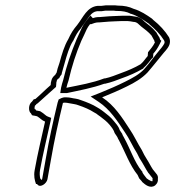

<svg xmlns="http://www.w3.org/2000/svg" viewBox="-20 -677 657 720"><path d="M100 -296C86 -286 86 -259 96 -252L100 -245C104 -244 107 -243 110 -243L119 -241C131 -234 136 -226 149 -221C136 -162 121 -101 110 -39C106 -17 110 -1 115 13H119C129 30 155 12 158 -5L171 -78C184 -153 199 -220 216 -291C218 -292 221 -292 224 -292C229 -292 234 -291 239 -290C252 -287 263 -287 275 -282C296 -275 317 -266 332 -256L341 -251C345 -247 351 -244 356 -240C369 -230 380 -222 391 -209C399 -199 406 -191 410 -178L420 -163C421 -159 424 -155 426 -151C449 -108 466 -58 496 -21C498 -16 500 -12 502 -8L511 2C512 4 513 5 515 7C524 15 544 32 562 18C571 10 573 2 572 -6C573 -12 572 -17 569 -22C563 -29 560 -34 553 -42C545 -54 538 -69 530 -81L521 -96L512 -114C496 -139 482 -170 466 -193C438 -236 409 -282 363 -312C395 -325 426 -338 456 -353C485 -367 512 -383 533 -405C554 -429 573 -454 594 -479C602 -488 616 -503 617 -517C618 -524 617 -530 614 -537C599 -561 579 -583 555 -602L550 -607C530 -621 508 -636 481 -644C464 -652 446 -656 422 -656C416 -657 409 -657 404 -657H377C372 -656 365 -656 360 -655H346C306 -651 292 -612 270 -584C254 -565 246 -552 236 -530C221 -505 212 -474 203 -441L196 -420C195 -414 193 -409 192 -404C189 -401 189 -399 187 -396C182 -393 174 -383 173 -376C171 -370 170 -364 170 -358C148 -339 134 -324 113 -306C111 -305 109 -305 107 -305ZM111 -281 114 -283 117 -287 122 -290 124 -292C146 -311 161 -326 182 -344L190 -351L191 -361C191 -365 191 -369 193 -373V-374V-375C193 -376 196 -380 197 -381L202 -384L205 -390C206 -392 206 -391 207 -393L211 -398L212 -404C212 -405 215 -413 216 -418L222 -439C231 -472 240 -501 253 -522L254 -523L255 -525C265 -546 270 -556 285 -573V-574C312 -609 320 -632 344 -635H359H361C363 -635 369 -636 375 -637H400C405 -637 411 -637 415 -636H416H418C440 -636 455 -633 469 -626L470 -625H472C495 -618 517 -603 534 -591C539 -587 538 -589 539 -588L540 -587V-586C562 -568 582 -547 595 -526C598 -520 597 -518 597 -517V-516C596 -512 588 -500 579 -490C557 -464 540 -439 520 -417C502 -398 478 -385 450 -371C420 -356 390 -343 358 -330L320 -315L350 -295C392 -267 420 -224 449 -180C464 -159 478 -127 494 -102L503 -84L513 -68C520 -57 527 -42 536 -29V-28H537C543 -21 546 -16 552 -9C553 -7 552 -7 552 -6V-4V-1V2L550 3C550 3 540 0 530 -8L520 -21C518 -25 515 -27 514 -31V-33L512 -35C484 -69 469 -118 444 -163C442 -167 440 -170 439 -172V-174L429 -189C424 -205 414 -214 407 -223C395 -238 383 -247 370 -257C364 -262 359 -265 356 -267L355 -268L345 -274C328 -285 305 -294 285 -301C268 -308 258 -307 247 -310C242 -311 236 -312 228 -312C225 -312 220 -313 210 -309L200 -304L196 -292C179 -221 164 -154 151 -78L138 -5L135 -2L132 -7H131C129 -17 128 -26 130 -39C141 -100 156 -161 169 -220L172 -235L159 -240C151 -243 147 -250 132 -259L130 -260L115 -263V-264L113 -267L110 -268C109 -271 110 -279 111 -281ZM206 -328H229H231C278 -338 327 -347 371 -363H372H374C397 -368 420 -377 438 -384C464 -393 491 -405 515 -419L517 -420L518 -422C532 -434 541 -448 548 -456L554 -462L555 -476C564 -486 571 -496 579 -512L585 -524L580 -529V-530L578 -536C573 -544 569 -550 566 -556L565 -557L564 -558C552 -573 536 -585 523 -595C520 -597 509 -613 486 -615C476 -617 471 -617 466 -618H464H439C429 -618 421 -617 414 -617C405 -617 398 -616 393 -616H392H391C380 -615 364 -614 354 -613H351C342 -613 333 -611 328 -609L319 -619L302 -597C288 -579 284 -566 277 -551L267 -529C247 -481 230 -432 217 -377C214 -368 211 -357 209 -348ZM229 -348C230 -354 235 -369 237 -375C250 -431 265 -477 285 -524L295 -545C303 -562 306 -572 318 -587C319 -586 320 -586 321 -586C329 -589 339 -593 348 -593H352C364 -594 377 -595 389 -596C396 -596 403 -597 410 -597C419 -597 427 -598 435 -598H459C466 -597 473 -597 480 -595C495 -595 501 -584 509 -578C522 -568 537 -557 548 -544C552 -537 555 -531 559 -524C559 -522 559 -520 561 -518C553 -502 545 -494 535 -481L534 -467C525 -457 518 -445 507 -436C485 -423 459 -412 434 -403C415 -396 394 -387 374 -383H371C327 -366 279 -358 230 -348Z"/></svg>

Font: Scribbler
Style: ClrIta
Weight: 400
Designer: Mew Too
Foundry: Cannot Into Space Fonts
Version: Version 1.001